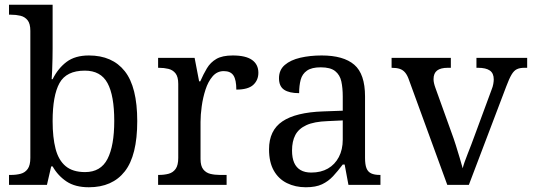

<svg xmlns="http://www.w3.org/2000/svg" viewBox="-20 -780 2247 810"><path d="M355 10Q297 10 260.5 -14.5Q224 -39 202 -78H196L178 0H18V-42H26Q49 -42 67.5 -47Q86 -52 97 -67.5Q108 -83 108 -114V-650Q108 -680 96.5 -694.5Q85 -709 66.5 -713.5Q48 -718 26 -718H18V-760H202V-576Q202 -559 201.5 -532.5Q201 -506 200 -481.5Q199 -457 198 -446H202Q225 -492 261 -519Q297 -546 355 -546Q454 -546 506.5 -479.5Q559 -413 559 -269Q559 -124 506.5 -57Q454 10 355 10ZM339 -54Q405 -54 433.5 -109.5Q462 -165 462 -270Q462 -377 433.5 -429.5Q405 -482 338 -482Q260 -482 231 -429.5Q202 -377 202 -269Q202 -200 214.5 -152Q227 -104 257 -79Q287 -54 339 -54Z M647 0V-42H650Q673 -42 691.5 -47Q710 -52 721 -67.5Q732 -83 732 -114V-426Q732 -456 720.5 -470.5Q709 -485 690.5 -489.5Q672 -494 650 -494H647V-536H801L820 -437H825Q838 -467 853 -492Q868 -517 893 -531.5Q918 -546 962 -546Q1017 -546 1043.5 -527Q1070 -508 1070 -473Q1070 -442 1048.5 -422Q1027 -402 977 -402Q977 -443 965 -461.5Q953 -480 924 -480Q896 -480 877 -458Q858 -436 847 -402Q836 -368 831 -331.5Q826 -295 826 -266V-109Q826 -80 837.5 -65.5Q849 -51 867.5 -46.5Q886 -42 908 -42H936V0Z M1270 10Q1226 10 1190.5 -7.5Q1155 -25 1135 -60.5Q1115 -96 1115 -150Q1115 -230 1171.5 -268Q1228 -306 1343 -310L1426 -313V-373Q1426 -409 1420 -436.5Q1414 -464 1394 -480Q1374 -496 1333 -496Q1295 -496 1275 -482Q1255 -468 1248.5 -443.5Q1242 -419 1242 -387Q1200 -387 1178.5 -401.5Q1157 -416 1157 -450Q1157 -485 1181.5 -506Q1206 -527 1247 -536.5Q1288 -546 1337 -546Q1429 -546 1474.5 -507Q1520 -468 1520 -373V-114Q1520 -86 1526 -70.5Q1532 -55 1546 -48.5Q1560 -42 1582 -42H1585V0H1450L1434 -86H1426Q1405 -58 1385 -36.5Q1365 -15 1338.5 -2.5Q1312 10 1270 10ZM1293 -52Q1334 -52 1363.5 -69Q1393 -86 1409.5 -117.5Q1426 -149 1426 -191V-272L1362 -269Q1305 -267 1272.5 -252Q1240 -237 1226 -210.5Q1212 -184 1212 -145Q1212 -114 1221 -93.5Q1230 -73 1248 -62.5Q1266 -52 1293 -52Z M1706 -441Q1699 -462 1689.5 -473.5Q1680 -485 1666.5 -489.5Q1653 -494 1632 -494V-536H1882V-494H1869Q1839 -494 1824 -482.5Q1809 -471 1809 -446Q1809 -438 1811 -429Q1813 -420 1817 -409L1885 -220Q1894 -196 1903 -167.5Q1912 -139 1919.5 -113.5Q1927 -88 1932 -70Q1937 -91 1953 -131Q1969 -171 1982 -207L2054 -402Q2059 -414 2061 -425.5Q2063 -437 2063 -445Q2063 -471 2046.5 -482.5Q2030 -494 1997 -494H1990V-536H2204V-494H2192Q2173 -494 2160.5 -488Q2148 -482 2138 -465Q2128 -448 2116 -416L1958 0H1867Z"/></svg>

Font: Noto Serif Gujarati
Style: Regular
Weight: 400
Designer: Universal Thirst, Indian Type Foundry and the Monotype Design Team
Foundry: Monotype Imaging Inc.
Version: Version 2.102